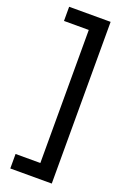

<svg xmlns="http://www.w3.org/2000/svg" viewBox="-179 -848 703 1070"><g transform="rotate(20 172.0 -312.5)"><path d="M280 -792V167H34V81H181V-708H34V-792Z"/></g></svg>

Font: Hubot Sans Medium
Style: Regular
Weight: 500
Designer: Deni Anggara
Foundry: GitHub, Inc., Subsidiary of Microsoft Corporation
Version: Version 2.000